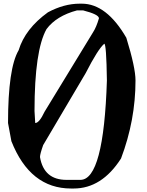

<svg xmlns="http://www.w3.org/2000/svg" viewBox="-20 -1032 812 1062"><path d="M420.9 -1011.7H432.6Q569.3 -1011.7 678.7 -823.2Q729.5 -658.2 729.5 -586.9Q729.5 -367.2 649.4 -155.3Q543 10.7 387.7 10.7H373Q146.5 10.7 43 -251L24.4 -351.6Q24.4 -654.3 83 -753.9Q119.1 -873 245.1 -963.9Q334 -1011.7 420.9 -1011.7ZM170.9 -418 174.8 -351.6Q197.3 -351.6 226.6 -414.1L494.1 -852.5Q512.7 -880.9 527.3 -930.7Q527.3 -952.1 439.5 -974.6H406.2Q292 -944.3 237.3 -871.1Q170.9 -752.9 170.9 -418ZM201.2 -163.1Q222.7 -37.1 347.7 -37.1H424.8Q553.7 -37.1 571.3 -586.9Q568.4 -790 556.6 -790Q521.5 -759.8 454.1 -627.9L218.8 -229.5Q201.2 -179.7 201.2 -163.1Z"/></svg>

Font: EG Dragon Caps 
Style: Regular
Weight: 400
Designer: Bill Roach / W.K. Roach
Version: Version 1.00 April 18, 2012, initial release